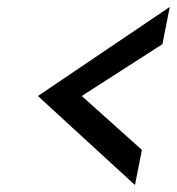

<svg xmlns="http://www.w3.org/2000/svg" viewBox="-20 -553 508 552"><path d="M89 -277 368 -21 388 -122 215 -277 447 -426 468 -533Z"/></svg>

Font: Charger Eco
Style: Obl
Weight: 1000
Designer: Jasper
Foundry: Cannot Into Space Fonts
Version: Version 1.1